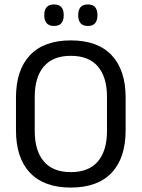

<svg xmlns="http://www.w3.org/2000/svg" viewBox="-20 -833 638 865"><path d="M299 12Q178 12 115 -54.8Q52 -121.5 52 -246V-393.5Q52 -517.5 115 -584.2Q178 -651 299 -651Q420 -651 483 -584.2Q546 -517.5 546 -393.5V-246Q546 -121.5 483 -54.8Q420 12 299 12ZM299 -57.5Q380 -57.5 421 -105.8Q462 -154 462 -242.5V-397Q462 -485.5 421 -533.5Q380 -581.5 299 -581.5Q218.5 -581.5 177.5 -533.5Q136.5 -485.5 136.5 -397V-242.5Q136.5 -154 177.5 -105.8Q218.5 -57.5 299 -57.5ZM223 -716Q201.5 -716 190.5 -728.2Q179.5 -740.5 179.5 -763V-766.5Q179.5 -789 190.5 -801Q201.5 -813 223 -813Q245.5 -813 256.2 -801Q267 -789 267 -766.5V-763Q267 -740.5 256.2 -728.2Q245.5 -716 223 -716ZM376 -716Q354 -716 343.2 -728.2Q332.5 -740.5 332.5 -763V-766.5Q332.5 -789 343.2 -801Q354 -813 376 -813Q397.5 -813 408.2 -801Q419 -789 419 -766.5V-763Q419 -740.5 408.2 -728.2Q397.5 -716 376 -716Z"/></svg>

Font: Anek Telugu Medium
Style: Regular
Weight: 400
Version: Version 1.003